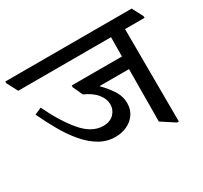

<svg xmlns="http://www.w3.org/2000/svg" viewBox="-160 -803 1055 996"><g transform="rotate(-30 367.5 -305.0)"><path d="M325 -85Q274 -85 230.5 -110.5Q187 -136 150 -179.5Q113 -223 81.5 -278Q50 -333 22 -393L63 -411Q115 -302 173 -234Q231 -166 298 -166Q339 -166 362 -189.5Q385 -213 385 -246Q385 -278 360.5 -308.5Q336 -339 287 -361L260 -419V-430H561L562 -545H6L-28 -610V-620H729L763 -555V-545H646L648 10H638L558 -42L560 -355H383Q423 -314 443.5 -280Q464 -246 464 -208Q464 -169 444.5 -141.5Q425 -114 393.5 -99.5Q362 -85 325 -85Z"/></g></svg>

Font: Tiro Devanagari Marathi
Style: Regular
Weight: 400
Designer: Devanagari: John Hudson & Fiona Ross. Latin: John Hudson.
Foundry: Tiro Typeworks Ltd.
Version: Version 1.52